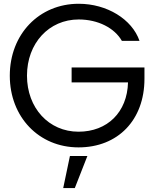

<svg xmlns="http://www.w3.org/2000/svg" viewBox="-20 -759 807 1004"><path d="M390.6 11.7C596.2 11.7 735.4 -130.9 735.4 -347.2V-406.2H354.5V-328.1H649.4C645.5 -172.4 541.5 -70.3 390.6 -70.3C235.4 -70.3 121.1 -194.3 121.1 -363.3C121.1 -532.7 235.8 -657.2 391.6 -657.2C493.2 -657.2 579.1 -612.3 617.2 -545.4H709.5C670.4 -658.7 539.1 -739.3 391.6 -739.3C184.6 -739.3 31.2 -580.1 31.2 -363.3C31.2 -147 183.6 11.7 390.6 11.7ZM310.5 224.6H371.1L437 56.6H345.7Z"/></svg>

Font: Guggenheim Sans Display
Style: Regular
Weight: 400
Designer: Modified by Tom Baber under direction of Pentagram Design 2023
Foundry: rsms
Version: Version 1.001;Glyphs 3.1.2 (3151)